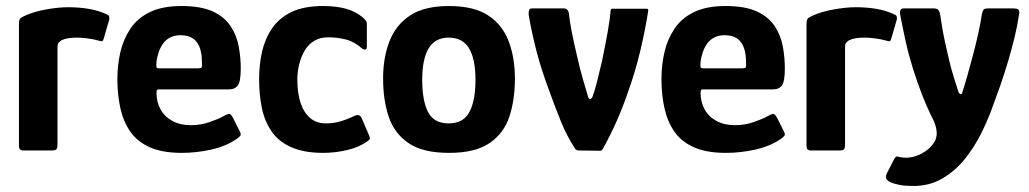

<svg xmlns="http://www.w3.org/2000/svg" viewBox="-20 -500 3420 638"><path d="M206 -476Q282 -476 331 -454Q341 -450 342.5 -446Q344 -442 343 -435L325 -373Q323 -365 320 -363.5Q317 -362 308 -365Q291 -370 270 -372.5Q249 -375 238 -375Q222 -375 211 -373.5Q200 -372 194 -370Q188 -368 184 -366Q180 -363 175.5 -359Q171 -355 171 -341V-21Q171 -7 167 -3.5Q163 0 153 0H56Q51 0 47 -3Q43 -6 43 -17V-417Q43 -433 46.5 -437.5Q50 -442 61 -447Q91 -461 132.5 -468.5Q174 -476 206 -476Z M370 -237Q370 -284 380 -327Q390 -370 413.5 -405Q437 -440 478.5 -460Q520 -480 583 -480Q649 -480 688 -461.5Q727 -443 747 -412Q767 -381 773.5 -344.5Q780 -308 780 -272Q780 -230 770.5 -216.5Q761 -203 741 -203H509Q503 -203 501.5 -200.5Q500 -198 500 -191Q500 -161 513.5 -136.5Q527 -112 553 -98Q579 -84 614 -84Q647 -84 677 -94.5Q707 -105 721 -113Q733 -120 740 -121.5Q747 -123 755 -107L776 -65Q782 -54 779 -49.5Q776 -45 766 -38Q731 -14 682 -3Q633 8 584 8Q519 8 477 -11Q435 -30 412 -64Q389 -98 379.5 -142.5Q370 -187 370 -237ZM651 -293Q651 -321 644 -341Q637 -361 621.5 -372Q606 -383 580 -383Q559 -383 544.5 -375Q530 -367 521 -354Q512 -341 507 -325.5Q502 -310 500 -296Q499 -280 500 -276.5Q501 -273 508 -273H639Q648 -273 650 -276Q652 -279 651 -293Z M1054 8Q990 8 947.5 -11Q905 -30 882 -64Q859 -98 850 -142Q841 -186 841 -237Q841 -284 850.5 -327Q860 -370 883.5 -405Q907 -440 948.5 -460Q990 -480 1053 -480Q1097 -480 1129.5 -471Q1162 -462 1187 -441Q1194 -434 1196.5 -430.5Q1199 -427 1199 -419V-345Q1199 -336 1193.5 -335.5Q1188 -335 1183 -339Q1157 -362 1128.5 -369Q1100 -376 1070 -376Q1044 -376 1024.5 -364.5Q1005 -353 993 -333Q981 -313 974.5 -287.5Q968 -262 968 -236Q968 -190 979 -157.5Q990 -125 1011 -107.5Q1032 -90 1063 -90Q1086 -90 1108.5 -96Q1131 -102 1158 -115Q1175 -123 1182 -107L1206 -51Q1210 -43 1208.5 -38.5Q1207 -34 1200 -30Q1174 -11 1134 -1.5Q1094 8 1054 8Z M1472 8Q1385 8 1337.5 -24.5Q1290 -57 1271.5 -112.5Q1253 -168 1253 -239Q1253 -308 1274 -362.5Q1295 -417 1342.5 -448.5Q1390 -480 1472 -480Q1555 -480 1602.5 -448.5Q1650 -417 1670.5 -362.5Q1691 -308 1691 -239Q1691 -169 1673 -113.5Q1655 -58 1607.5 -25Q1560 8 1472 8ZM1471 -90Q1520 -90 1540 -128Q1560 -166 1560 -235Q1560 -304 1538.5 -339.5Q1517 -375 1471 -375Q1426 -375 1404.5 -339.5Q1383 -304 1383 -235Q1383 -165 1402.5 -127.5Q1422 -90 1471 -90Z M1903 0Q1895 0 1891 -6Q1864 -47 1844.5 -95Q1825 -143 1808 -190Q1778 -270 1762.5 -331Q1747 -392 1738 -443Q1733 -472 1747 -472H1854Q1861 -472 1865 -467.5Q1869 -463 1870 -458Q1873 -429 1879.5 -396Q1886 -363 1896 -320Q1907 -271 1916.5 -238.5Q1926 -206 1934 -179Q1937 -170 1941.5 -171Q1946 -172 1949 -179Q1956 -198 1963 -225Q1970 -252 1980 -295Q1990 -343 1998.5 -389.5Q2007 -436 2009 -466Q2010 -471 2015 -471H2129Q2135 -471 2134 -464Q2124 -400 2107.5 -330.5Q2091 -261 2065 -189Q2050 -145 2030 -99.5Q2010 -54 1983 -5Q1980 1 1974 1Z M2178 -237Q2178 -284 2188 -327Q2198 -370 2221.5 -405Q2245 -440 2286.5 -460Q2328 -480 2391 -480Q2457 -480 2496 -461.5Q2535 -443 2555 -412Q2575 -381 2581.5 -344.5Q2588 -308 2588 -272Q2588 -230 2578.5 -216.5Q2569 -203 2549 -203H2317Q2311 -203 2309.5 -200.5Q2308 -198 2308 -191Q2308 -161 2321.5 -136.5Q2335 -112 2361 -98Q2387 -84 2422 -84Q2455 -84 2485 -94.5Q2515 -105 2529 -113Q2541 -120 2548 -121.5Q2555 -123 2563 -107L2584 -65Q2590 -54 2587 -49.5Q2584 -45 2574 -38Q2539 -14 2490 -3Q2441 8 2392 8Q2327 8 2285 -11Q2243 -30 2220 -64Q2197 -98 2187.5 -142.5Q2178 -187 2178 -237ZM2459 -293Q2459 -321 2452 -341Q2445 -361 2429.5 -372Q2414 -383 2388 -383Q2367 -383 2352.5 -375Q2338 -367 2329 -354Q2320 -341 2315 -325.5Q2310 -310 2308 -296Q2307 -280 2308 -276.5Q2309 -273 2316 -273H2447Q2456 -273 2458 -276Q2460 -279 2459 -293Z M2823 -476Q2899 -476 2948 -454Q2958 -450 2959.5 -446Q2961 -442 2960 -435L2942 -373Q2940 -365 2937 -363.5Q2934 -362 2925 -365Q2908 -370 2887 -372.5Q2866 -375 2855 -375Q2839 -375 2828 -373.5Q2817 -372 2811 -370Q2805 -368 2801 -366Q2797 -363 2792.5 -359Q2788 -355 2788 -341V-21Q2788 -7 2784 -3.5Q2780 0 2770 0H2673Q2668 0 2664 -3Q2660 -6 2660 -17V-417Q2660 -433 2663.5 -437.5Q2667 -442 2678 -447Q2708 -461 2749.5 -468.5Q2791 -476 2823 -476Z M3079 -106Q3060 -144 3043.5 -186.5Q3027 -229 3013 -274Q2999 -319 2989 -364.5Q2979 -410 2971 -452Q2968 -472 2983 -472H3083Q3094 -472 3098.5 -466.5Q3103 -461 3105 -446Q3107 -431 3111 -407.5Q3115 -384 3121 -356.5Q3127 -329 3134 -299.5Q3141 -270 3149.5 -243Q3158 -216 3165 -194Q3169 -187 3173 -187Q3177 -187 3178 -194Q3187 -222 3196 -254Q3205 -286 3214 -320Q3223 -354 3230.5 -388Q3238 -422 3243 -454Q3245 -464 3248.5 -468Q3252 -472 3263 -472H3349Q3358 -472 3363.5 -468.5Q3369 -465 3366 -451Q3360 -411 3351 -374.5Q3342 -338 3331 -300.5Q3320 -263 3304 -216Q3293 -187 3278 -144.5Q3263 -102 3240 -56Q3217 -10 3185.5 29Q3154 68 3111.5 93Q3069 118 3015 118Q2988 118 2969.5 114.5Q2951 111 2938 105Q2917 95 2927 76L2951 29Q2956 20 2960 20Q2964 20 2971 22Q2988 26 3007.5 22.5Q3027 19 3043 10Q3061 0 3071.5 -11Q3082 -22 3088 -34Q3095 -51 3091.5 -70Q3088 -89 3079 -106Z"/></svg>

Font: Glory Thin
Style: Bold
Weight: 700
Version: Version 1.011